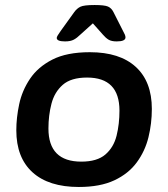

<svg xmlns="http://www.w3.org/2000/svg" viewBox="-20 -738 670 765"><path d="M294 7Q174 7 109.5 -51.5Q45 -110 45 -219Q45 -269 56.5 -323Q68 -377 99.5 -424Q131 -471 188.5 -500.5Q246 -530 338 -530Q457 -530 521 -471.5Q585 -413 585 -304Q585 -246 571.5 -191Q558 -136 525 -91Q492 -46 435.5 -19.5Q379 7 294 7ZM304 -94Q367 -94 400 -122.5Q433 -151 444.5 -197.5Q456 -244 456 -297Q456 -429 327 -429Q263 -429 230 -400Q197 -371 185 -324.5Q173 -278 173 -226Q173 -94 304 -94ZM239 -573Q206 -573 206 -587Q206 -593 222 -615L276 -690Q286 -704 300 -711Q314 -718 357 -718Q396 -718 410 -712Q424 -706 432 -690L470 -615Q475 -606 477.5 -600Q480 -594 480 -589Q480 -573 445 -573Q424 -573 412.5 -580Q401 -587 390 -600L350 -645L300 -600Q287 -587 274 -580Q261 -573 239 -573Z"/></svg>

Font: Asap Semi Expanded Semi Expanded SemiBold
Style: Italic
Weight: 600
Width: 6
Italic angle: -6°
Designer: Pablo Cosgaya
Foundry: Omnibus-Type
Version: Version 3.001; ttfautohint (v1.8.4.7-5d5b)